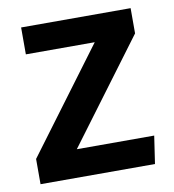

<svg xmlns="http://www.w3.org/2000/svg" viewBox="-69 -627 626 689"><g transform="rotate(-10 244.5 -283.0)"><path d="M174 -101H456L441 0H24V-92L304 -468H53V-566H452V-474Z"/></g></svg>

Font: Qnwhxotralxmqkhsjrfbfhwcoqn
Style: Regular
Weight: 500
Designer: Carrois Corporate & Edenspiekermann
Foundry: Carrois Corporate GbR & Edenspiekermann AG
Version: Version 2.001